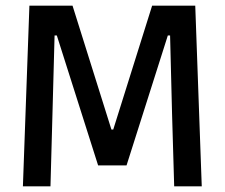

<svg xmlns="http://www.w3.org/2000/svg" viewBox="-20 -659 794 679"><path d="M158.5 0H61L84 -639H236.5L374 -201H380.5L518 -639H670.5L693.5 0H596L588.5 -255.5L581.5 -533.5H573.5L427.5 -74H327L181 -533.5H173L165.5 -255Z"/></svg>

Font: Anek Malayalam Medium Medium
Style: Regular
Weight: 500
Version: Version 1.003